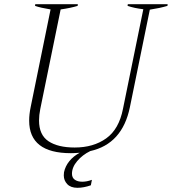

<svg xmlns="http://www.w3.org/2000/svg" viewBox="-20 -720 819 915"><path d="M779 -700 778 -692Q741 -681 694 -674L599 -209Q563 -34 410 0Q373 18 348 47.5Q323 77 323 108Q323 127 336.5 136.5Q350 146 372 146Q394 146 418 137L413 163Q379 175 349 175Q317 175 300.5 157.5Q284 140 284 116Q284 106 285 101Q291 72 310.5 48Q330 24 360 8Q334 10 318 10Q119 10 119 -145Q119 -175 126 -209L221 -675Q172 -683 147 -692L148 -700H351L350 -692Q318 -682 269 -675L172 -201Q166 -171 166 -146Q166 -77 211 -47Q256 -17 336 -17Q425 -17 486 -60.5Q547 -104 566 -201L663 -676Q620 -681 588 -692L589 -700Z"/></svg>

Font: Trirong ExtraLight
Style: Italic
Weight: 275
Italic angle: -12°
Designer: Katatrad Team
Foundry: CadsonDemak
Version: Version 1.003